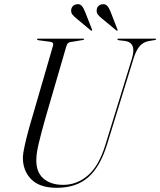

<svg xmlns="http://www.w3.org/2000/svg" viewBox="-20 -884 764 914"><path d="M481.5 -194 608 -605Q631 -681.5 575 -689L545.5 -692.5Q539 -693.5 539 -697Q539 -700 543.5 -700H720Q723.5 -700 723.5 -697.5Q723.5 -695 717.5 -693.5L685.5 -688Q662.5 -683.5 645.2 -664.5Q628 -645.5 615 -603L490 -197.5Q457.5 -91 400.5 -40.5Q343.5 10 250 10Q168 10 127.8 -31.5Q87.5 -73 89 -137.5Q89.5 -153.5 96.5 -186Q103.5 -218.5 113.8 -257Q124 -295.5 134.5 -329.5L232.5 -667Q235 -675 230.8 -679.8Q226.5 -684.5 220 -685L163 -692.5Q156.5 -693.5 156.5 -697Q156.5 -700 161 -700H377Q380.5 -700 380.5 -697.5Q380.5 -694.5 374 -693.5L314.5 -683.5Q307.5 -682.5 303 -678Q298.5 -673.5 295 -661L198 -328Q176 -250.5 164.8 -203.2Q153.5 -156 153 -127Q151 -66 186 -35Q221 -4 280.5 -4Q346.5 -4 398.8 -49.2Q451 -94.5 481.5 -194ZM385.5 -826.5 418 -744Q419.5 -740.5 418 -738.5Q415.5 -737 412.5 -739L343.5 -796.5Q332 -805.5 324.5 -815Q317 -824.5 319 -838.5Q323.5 -861.5 348 -864Q361 -865.5 369.8 -855.2Q378.5 -845 385.5 -826.5ZM507 -826.5 539 -744Q541 -740.5 539.5 -738.5Q537 -737 534 -739L464.5 -796.5Q453 -805.5 445.8 -815Q438.5 -824.5 440.5 -838.5Q444.5 -861.5 469 -864Q482.5 -865.5 491.2 -855.2Q500 -845 507 -826.5Z"/></svg>

Font: Fraunces 144pt Light
Style: Italic
Weight: 300
Italic angle: -16°
Version: Version 1.000;[0bf87f6ff]